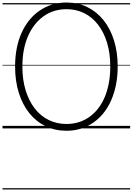

<svg xmlns="http://www.w3.org/2000/svg" viewBox="-20 -1021 1055 1527"><path d="M509 19Q418 19 342.5 -17.5Q267 -54 213 -121.5Q159 -189 129.5 -283Q100 -377 100 -492Q100 -568 113 -635.5Q126 -703 151.5 -759.5Q177 -816 213 -860.5Q249 -905 295 -936.5Q341 -968 394.5 -984.5Q448 -1001 509 -1001Q600 -1001 674.5 -964.5Q749 -928 803 -861Q857 -794 886.5 -700Q916 -606 916 -492Q916 -415 902.5 -347.5Q889 -280 864 -223Q839 -166 803 -121.5Q767 -77 721.5 -45.5Q676 -14 622.5 2.5Q569 19 509 19ZM509 -35Q560 -35 605.5 -49Q651 -63 690 -90.5Q729 -118 760 -157.5Q791 -197 812.5 -248Q834 -299 845.5 -360Q857 -421 857 -492Q857 -597 831.5 -681Q806 -765 759.5 -825Q713 -885 649.5 -916.5Q586 -948 509 -948Q458 -948 412 -934Q366 -920 327 -892Q288 -864 257 -825Q226 -786 203.5 -735Q181 -684 169.5 -623Q158 -562 158 -492Q158 -386 184 -302Q210 -218 256.5 -158Q303 -98 367.5 -66.5Q432 -35 509 -35ZM0 476H1015V486H0ZM0 -20H1015V0H0ZM0 -505H1015V-500H0ZM0 -996H1015V-986H0Z"/></svg>

Font: Playwrite PL Guides
Style: Regular
Weight: 400
Designer: Veronika Burian, José Scaglione
Foundry: TypeTogether
Version: Version 1.003